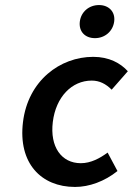

<svg xmlns="http://www.w3.org/2000/svg" viewBox="-20 -728 526 760"><path d="M71 -245C51 -82 143 12 277 12C333 12 394 -10 445 -51L406 -124C376 -102 340 -82 300 -82C223 -82 177 -147 189 -245C201 -344 264 -409 343 -409C374 -409 399 -396 422 -373L486 -446C457 -478 412 -503 349 -503C218 -503 91 -409 71 -245ZM356 -577C395 -577 427 -604 432 -643C437 -681 411 -708 372 -708C332 -708 301 -681 296 -643C291 -604 316 -577 356 -577Z"/></svg>

Font: Falling Sky
Style: Obl
Weight: 400
Designer: Paul D. Hunt
Foundry: Adobe Systems Incorporated
Version: Version 1.02